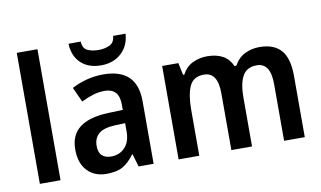

<svg xmlns="http://www.w3.org/2000/svg" viewBox="-77 -923 1836 1097"><g transform="rotate(-10 841.0 -375.0)"><path d="M194 0H74V-760H194Z M538 -553Q734 -553 734 -364V0H647L625 -74H622Q591 -31 555.5 -10.5Q520 10 460 10Q390 10 348.5 -34.5Q307 -79 307 -158Q307 -242 363 -284.5Q419 -327 530 -331L614 -334V-363Q614 -413 592.5 -436Q571 -459 530 -459Q495 -459 461.5 -448.5Q428 -438 394 -421L355 -507Q394 -528 441 -540.5Q488 -553 538 -553ZM557 -255Q488 -252 459.5 -226.5Q431 -201 431 -157Q431 -118 450.5 -100.5Q470 -83 503 -83Q551 -83 582.5 -115.5Q614 -148 614 -209V-257ZM705 -760Q701 -691 655 -648.5Q609 -606 537 -606Q464 -606 420.5 -647Q377 -688 374 -760H445Q447 -720 473.5 -707.5Q500 -695 539 -695Q573 -695 601.5 -708Q630 -721 633 -760Z M1445 -552Q1528 -552 1569.5 -505Q1611 -458 1611 -356V0H1491V-330Q1491 -452 1411 -452Q1354 -452 1329.5 -409Q1305 -366 1305 -283V0H1185V-330Q1185 -452 1105 -452Q1044 -452 1021.5 -403.5Q999 -355 999 -266V0H879V-542H973L988 -471H995Q1017 -514 1056.5 -533Q1096 -552 1140 -552Q1251 -552 1286 -470H1297Q1320 -513 1359.5 -532.5Q1399 -552 1445 -552Z"/></g></svg>

Font: Noto Sans Gujarati SemiCondensed SemiBold
Style: Regular
Weight: 600
Width: 4
Designer: Jelle Bosma - Monotype Design Team, Universal Thirst
Foundry: Monotype Imaging Inc.
Version: Version 2.106; ttfautohint (v1.8.4.7-5d5b)